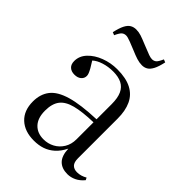

<svg xmlns="http://www.w3.org/2000/svg" viewBox="-216 -829 943 943"><g transform="rotate(45 256.0 -357.0)"><path d="M194 14Q130 14 92.5 -21Q55 -56 55 -119Q55 -170 81.5 -204Q108 -238 169.5 -256Q231 -274 338 -278V-383Q338 -426 326 -452Q314 -478 290 -490Q266 -502 230 -502Q196 -502 166 -492.5Q136 -483 119 -467Q132 -447 139.5 -433.5Q147 -420 150.5 -411Q154 -402 154 -395Q154 -378 141 -367Q128 -356 106 -356Q84 -356 71 -368Q58 -380 58 -403Q58 -438 84 -465.5Q110 -493 151 -508.5Q192 -524 236 -524Q298 -524 336 -504Q374 -484 391.5 -446Q409 -408 409 -354V-78Q409 -50 421 -38Q433 -26 454 -26Q468 -26 481 -30Q494 -34 506 -41L512 -29Q494 -7 472 3.5Q450 14 427 14Q388 14 366 -8Q344 -30 342 -78Q325 -44 302.5 -24Q280 -4 253.5 5Q227 14 194 14ZM223 -24Q254 -24 280 -38Q306 -52 322 -78Q338 -104 338 -139V-257Q262 -255 216 -243Q170 -231 149.5 -204Q129 -177 129 -129Q129 -78 154.5 -51Q180 -24 223 -24ZM308 -623Q290 -623 271 -629Q252 -635 224 -647Q198 -658 184 -663Q170 -668 163 -670Q156 -672 150 -672Q137 -672 128 -664.5Q119 -657 107 -631L92 -637Q100 -673 110 -692.5Q120 -712 133.5 -720Q147 -728 164 -728Q182 -728 199 -722.5Q216 -717 247 -704Q284 -689 298 -684Q312 -679 322 -679Q334 -679 343 -686Q352 -693 364 -720L379 -714Q371 -677 360.5 -657.5Q350 -638 337 -630.5Q324 -623 308 -623Z"/></g></svg>

Font: Literata 60pt Light
Style: Regular
Weight: 300
Designer: Latin by Veronika Burian and Jose Scaglione. Greek by Irene Vlachou. Cyrillic by Vera Evstafieva.
Foundry: TypeTogether
Version: Version 3.103;gftools[0.9.29]